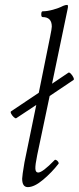

<svg xmlns="http://www.w3.org/2000/svg" viewBox="-20 -745 319 778"><path d="M92.8 13.2Q69.8 13.2 69.8 -21Q69.8 -32.2 79.1 -86.9L127 -319.8L45.9 -266.1Q42.5 -264.2 35.9 -270.3Q29.3 -276.4 25.4 -283.9Q21.5 -291.5 24.9 -293.9L137.2 -369.1L183.1 -596.2Q189.9 -629.4 189.9 -637.2Q189.9 -675.8 152.8 -675.8Q147 -675.8 147.2 -687.5Q147.5 -699.2 152.8 -699.2Q171.4 -699.2 195.3 -705.8Q219.2 -712.4 235.8 -721.2Q245.1 -725.1 252 -725.1Q257.8 -725.1 253.9 -708L190.9 -405.8L256.8 -450.2Q260.3 -453.1 266.8 -446.5Q273.4 -439.9 277.3 -431.4Q281.2 -422.9 277.8 -420.9L181.2 -356L130.9 -117.2Q122.6 -77.1 123.3 -61.5Q124 -45.9 134.8 -45.9Q152.3 -45.9 201.2 -96.2Q203.6 -99.1 208.5 -96.2Q213.4 -93.3 216.3 -88.4Q219.2 -83.5 216.8 -81.1Q190.4 -46.9 154.8 -16.8Q119.1 13.2 92.8 13.2Z"/></svg>

Font: Junicode SmCond Light
Style: Italic
Weight: 300
Width: 4
Italic angle: -11°
Designer: Peter S. Baker
Version: Version 2.206